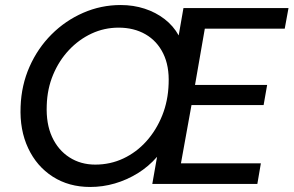

<svg xmlns="http://www.w3.org/2000/svg" viewBox="-20 -732 1168 764"><path d="M339 12Q254 12 190 -29Q126 -70 92 -142.5Q58 -215 62 -308Q65 -393 97.5 -466.5Q130 -540 185 -595Q240 -650 311 -681Q382 -712 460 -712Q511 -712 555.5 -697.5Q600 -683 635 -656Q670 -629 691 -591L710 -700H1128L1113 -618H795L756 -394H1043L1029 -314H742L700 -82H1018L1004 0H586L605 -108Q571 -69 528 -42.5Q485 -16 437 -2Q389 12 339 12ZM359 -77Q419 -77 471 -101.5Q523 -126 562.5 -170Q602 -214 625.5 -272.5Q649 -331 651 -399Q654 -469 629.5 -519Q605 -569 559 -595.5Q513 -622 452 -622Q395 -622 344.5 -598.5Q294 -575 254.5 -533Q215 -491 191.5 -435Q168 -379 166 -313Q163 -240 187 -187.5Q211 -135 256 -106Q301 -77 359 -77Z"/></svg>

Font: DM Sans 16pt Medium
Style: Italic
Weight: 500
Italic angle: -10°
Version: Version 4.004;gftools[0.9.30]